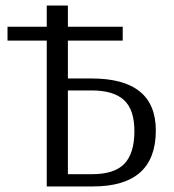

<svg xmlns="http://www.w3.org/2000/svg" viewBox="-20 -670 627 690"><path d="M148 0V-524H7V-574H148V-650H224V-574H421V-524H224V-388H309Q540 -388 540 -201Q540 0 314 0ZM224 -44H311Q391 -44 427 -81.5Q463 -119 463 -199Q463 -276 425.5 -310.5Q388 -345 309 -345H224Z"/></svg>

Font: Arsenal
Style: Regular
Weight: 400
Designer: Andrij Shevchenko
Foundry: Stairsfor
Version: Version 2.001;PS 002.001;hotconv 1.0.88;makeotf.lib2.5.64775